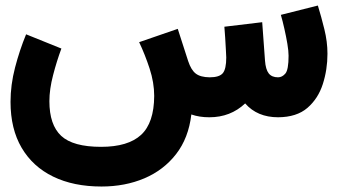

<svg xmlns="http://www.w3.org/2000/svg" viewBox="-20 -430 1239 704"><path d="M747.6 0Q710.9 0 681.6 -10.3Q671.4 76.2 625.7 135Q580.1 193.8 509.3 223.9Q438.5 253.9 352.1 253.9Q249.5 253.9 174.8 217.5Q100.1 181.2 59.3 111.8Q18.6 42.5 18.6 -56.6Q18.6 -118.7 35.2 -182.4Q51.8 -246.1 75.7 -304.2L205.1 -252Q188 -206.1 174.6 -154.3Q161.1 -102.5 161.1 -59.1Q161.1 27.8 204.3 68.1Q247.6 108.4 350.6 108.4Q449.7 108.4 497.3 64.5Q544.9 20.5 545.4 -78.1Q545.4 -127 528.6 -178.5Q511.7 -230 490.2 -275.4L631.8 -324.2L669.9 -206.1Q680.7 -173.3 697.8 -160.2Q714.8 -147 748.5 -146.5Q784.2 -146.5 796.9 -161.6Q809.6 -176.8 809.6 -219.2Q809.6 -225.6 808.3 -246.3Q807.1 -267.1 805.7 -291.3Q804.2 -315.4 802.7 -332L941.4 -348.6L951.7 -207.5Q954.1 -175.3 965.3 -160.9Q976.6 -146.5 999.5 -146.5Q1014.6 -146.5 1026.4 -160.4Q1038.1 -174.3 1038.1 -225.6Q1038.1 -243.2 1033.7 -269.3Q1029.3 -295.4 1022.9 -323.7Q1016.6 -352.1 1009.8 -375.5L1145.5 -409.7Q1158.2 -368.2 1169.4 -322.5Q1180.7 -276.9 1180.7 -232.9Q1180.7 -174.8 1163.6 -121.6Q1146.5 -68.4 1107.2 -34.4Q1067.9 -0.5 1000 0Q923.3 0 878.9 -50.8Q825.2 0 747.6 0Z"/></svg>

Font: Vazir Black UI
Style: Black-UI
Weight: 900
Designer: Saber Rastikerdar
Foundry: Saber Rastikerdar
Version: Version 30.1.0